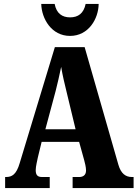

<svg xmlns="http://www.w3.org/2000/svg" viewBox="-20 -953 697 973"><path d="M335 -771C429 -771 479 -858 480 -933H414C404 -885 376 -865 335 -865C295 -865 266 -885 257 -933H189C191 -858 241 -771 335 -771ZM6 0H232V-56H192C168 -56 161 -69 161 -91C161 -110 169 -140 172 -156L191 -234H381L407 -140C410 -129 416 -106 416 -89C416 -64 399 -56 382 -56H348V0H657V-56H648C617 -56 593 -73 580 -118L409 -714H258L80 -127C63 -68 40 -56 11 -56H6ZM210 -298 262 -492C272 -530 281 -572 290 -614C297 -571 307 -530 317 -489L363 -298Z"/></svg>

Font: Noto Serif Georgian ExtraCondensed Black
Style: Regular
Weight: 900
Width: 2
Designer: Monotype Design Team, Akaki Razmadze
Foundry: Google LLC
Version: Version 2.003